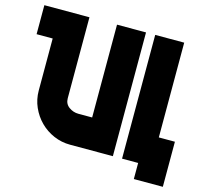

<svg xmlns="http://www.w3.org/2000/svg" viewBox="-111 -829 1133 1049"><g transform="rotate(15 455.0 -304.5)"><path d="M14 -536V-700H269V-242Q269 -210 293.5 -192.5Q318 -175 347 -175H425V-700H589V0H347Q298 0 254 -19Q210 -38 177 -71Q144 -104 124.5 -148Q105 -192 105 -242V-536ZM641 -700H805V-164H896V91H732V0H641Z"/></g></svg>

Font: Aoudax Cyrillic
Style: Regular
Weight: 400
Designer: William Zhang
Foundry: William Zhang
Version: Version 1.00 June 4, 2021, initial release